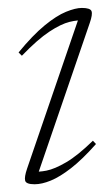

<svg xmlns="http://www.w3.org/2000/svg" viewBox="-20 -466 290 496"><path d="M50 -30.5 185.5 -425.5 198.5 -413Q182 -415 159.8 -409.5Q137.5 -404 107.5 -384.2Q77.5 -364.5 36.5 -322L28 -330.5Q64.5 -375 95.2 -400.2Q126 -425.5 150.5 -435.5Q175 -445.5 191.5 -445.5Q213.5 -445.5 216.5 -437Q219.5 -428.5 212 -407L76 -10.5L63 -23Q78.5 -21 100 -25.2Q121.5 -29.5 151 -46.8Q180.5 -64 220 -102.5L228 -94Q192.5 -54 163.5 -31.5Q134.5 -9 111.2 0.5Q88 10 69.5 10Q47.5 10 45 0.8Q42.5 -8.5 50 -30.5Z"/></svg>

Font: Newsreader 24pt ExtraLight
Style: Italic
Weight: 250
Italic angle: -17°
Designer: Hugues Gentile
Foundry: Production Type
Version: Version 1.003